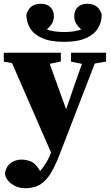

<svg xmlns="http://www.w3.org/2000/svg" viewBox="-25 -767 588 1019"><path d="M352 -440V-487H538V-440L478 -430L289 59Q268 113 245 151.5Q222 190 190 211Q158 232 109 232Q68 232 36.5 209Q5 186 1 153Q8 115 33 97.5Q58 80 90 80Q110 80 135.5 88.5Q161 97 181 130L188 141Q205 121 220.5 96Q236 71 246 43L39 -432L-5 -440V-487H298V-441L239 -428L326 -187L369 -312L410 -428ZM315 -545Q243 -545 199 -564.5Q155 -584 135 -617Q115 -650 115 -690Q125 -722 145 -734.5Q165 -747 191 -747Q224 -747 242.5 -729Q261 -711 261 -681Q261 -659 250.5 -641.5Q240 -624 223 -611Q242 -604 264.5 -600.5Q287 -597 315 -597Q344 -597 366 -600.5Q388 -604 407 -611Q390 -624 379.5 -641.5Q369 -659 369 -681Q369 -711 387.5 -729Q406 -747 439 -747Q465 -747 485 -734.5Q505 -722 515 -690Q515 -650 495 -617Q475 -584 431 -564.5Q387 -545 315 -545Z"/></svg>

Font: Source Serif 4 Black
Style: Regular
Weight: 900
Designer: Frank Grießhammer
Foundry: Adobe
Version: Version 4.005;hotconv 1.1.0;makeotfexe 2.6.0